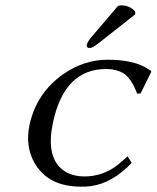

<svg xmlns="http://www.w3.org/2000/svg" viewBox="-20 -696 592 726"><path d="M426.3 -673.8Q433.1 -675.8 440.9 -675.8Q472.2 -674.3 490.7 -652.8L491.7 -642.1L353.5 -533.2Q330.1 -514.6 319.3 -514.2Q308.6 -514.2 307.6 -523.9Q307.6 -525.9 308.1 -526.9Q311.5 -538.6 325.2 -555.2ZM381.3 -435.1Q224.1 -435.1 180.7 -234.4Q180.2 -232.4 180.2 -231.9Q153.8 -107.9 213.4 -56.6Q246.1 -29.3 299.3 -28.8Q368.7 -28.8 424.8 -72.3Q441.9 -85.9 462.4 -105L478 -80.1Q404.3 -2.9 323.2 7.8Q305.2 10.3 286.1 9.8Q164.6 9.8 112.3 -76.7Q74.7 -141.1 91.3 -222.2Q117.2 -343.3 217.8 -414.6Q296.4 -469.7 385.7 -470.2Q483.4 -470.2 535.2 -438Q537.1 -437 540.5 -434.6Q547.9 -429.7 550.8 -428.2L552.2 -424.8L511.7 -342.8L498.5 -341.8Q476.6 -401.4 444.3 -420.4Q418 -435.1 381.3 -435.1Z"/></svg>

Font: Linux Biolinum Capitals O
Style: Italic Samll Caps
Weight: 400
Italic angle: -12°
Designer: Philipp H. Poll
Foundry: Philipp H. Poll
Version: Version 0.6.2